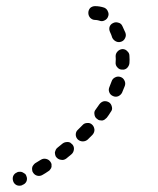

<svg xmlns="http://www.w3.org/2000/svg" viewBox="-20 -583 514 626"><path d="M23 8Q26 17 35 21Q43 24 52 21L53 20Q62 17 66 9Q70 0 66 -9Q65 -13 62 -16Q58 -19 54 -21Q50 -23 46 -23Q41 -23 37 -22L36 -21Q27 -18 23 -9Q20 -1 23 8ZM85 -37Q84 -33 85 -28Q85 -24 88 -20Q93 -12 102 -10Q111 -8 119 -13Q128 -18 138 -25Q142 -27 144 -31Q147 -34 148 -39Q148 -43 148 -48Q147 -52 144 -56Q139 -63 130 -65Q121 -67 113 -62Q104 -56 95 -51Q92 -49 89 -45Q86 -42 85 -37ZM159 -87Q159 -82 160 -78Q161 -73 164 -70Q170 -63 179 -62Q188 -60 196 -66Q204 -73 213 -80Q220 -86 221 -96Q222 -105 216 -112Q213 -115 209 -118Q205 -120 201 -120Q196 -120 192 -119Q188 -118 184 -115Q176 -108 168 -102Q164 -99 162 -95Q160 -91 159 -87ZM234 -128Q241 -122 250 -122Q259 -122 266 -128Q274 -136 282 -144Q288 -151 288 -160Q287 -170 281 -176Q274 -183 265 -182Q255 -182 249 -175Q242 -168 234 -160Q227 -154 227 -144Q227 -135 234 -128ZM297 -195Q300 -192 304 -191Q309 -190 313 -190Q318 -191 321 -193Q325 -196 328 -199Q335 -208 341 -218Q347 -225 345 -234Q343 -244 336 -249Q328 -254 319 -253Q310 -251 304 -243Q298 -235 292 -226Q286 -219 288 -210Q289 -200 297 -195ZM348 -270Q356 -266 365 -269Q374 -273 378 -281Q383 -292 387 -303Q390 -312 386 -320Q382 -329 373 -332Q364 -335 356 -331Q347 -327 344 -318Q341 -309 337 -300Q333 -291 336 -283Q339 -274 348 -270ZM378 -356Q387 -355 394 -361Q401 -368 402 -377Q403 -389 402 -401Q402 -410 395 -416Q389 -423 379 -423Q370 -422 364 -416Q357 -409 357 -400Q358 -390 357 -380Q356 -370 363 -363Q369 -356 378 -356ZM375 -447Q384 -450 388 -459Q392 -467 389 -476Q384 -488 379 -498Q375 -507 366 -509Q357 -512 349 -508Q340 -504 337 -495Q335 -486 339 -478Q343 -470 346 -460Q350 -452 358 -448Q366 -444 375 -447ZM332 -528Q336 -537 332 -545Q329 -554 320 -558Q305 -563 290 -563Q281 -563 274 -557Q268 -550 268 -541Q268 -532 274 -525Q281 -518 290 -518Q296 -518 303 -516Q312 -512 320 -516Q329 -520 332 -528Z"/></svg>

Font: FRB American Cursive Guidelines Dashed Extrabold
Style: Bold Italic
Weight: 800
Italic angle: -25°
Version: Version 2.0;Modular Font Editor K font №1